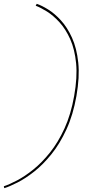

<svg xmlns="http://www.w3.org/2000/svg" viewBox="-63 -778 454 1006"><path d="M-40.5 208 -43 198Q-14 188.5 26.5 167.2Q67 146 111.8 110Q156.5 74 199 21Q241.5 -32 275 -105.2Q308.5 -178.5 325.5 -275Q343 -373 335.8 -446.5Q328.5 -520 304.8 -573Q281 -626 248.5 -661.5Q216 -697 182.8 -717.8Q149.5 -738.5 124 -748L129.5 -758Q155 -749.5 189 -728.5Q223 -707.5 256.2 -671.2Q289.5 -635 314.2 -580.5Q339 -526 347 -450.5Q355 -375 337.5 -275Q320 -175.5 285.2 -100Q250.5 -24.5 206.5 30Q162.5 84.5 116.5 120.8Q70.5 157 29.2 178Q-12 199 -40.5 208Z"/></svg>

Font: Anybody UltraExpanded Thin
Style: Italic
Weight: 100
Width: 9
Italic angle: -10°
Designer: Tyler Finck
Foundry: Etcetera Type Company
Version: Version 1.010; ttfautohint (v1.8.3) -l 8 -r 50 -G 200 -x 14 